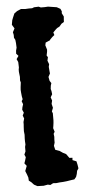

<svg xmlns="http://www.w3.org/2000/svg" viewBox="-61 -825 452 992"><g transform="rotate(-5 164.5 -329.0)"><path d="M92 132 75 123 62 109 50 100 49 84 44 69 36 49 46 23 35 9 40 -5 45 -22 39 -36 46 -52V-75L49 -88L48 -105V-119L49 -138L47 -157L48 -179L49 -192V-204L54 -222L48 -238L55 -252L48 -268L50 -280L55 -296L49 -312L55 -322L52 -337L50 -356L49 -371L50 -385L53 -409L50 -420L51 -438L48 -464V-476L50 -487L49 -515L42 -531L53 -547L42 -559L43 -575L47 -590L46 -614L44 -631L38 -642V-657L35 -671L45 -690L33 -710L37 -733L42 -746L51 -767L66 -778L87 -787L108 -785L127 -786H145L155 -790L179 -791L190 -786H211L227 -787L272 -780L290 -770L296 -757L295 -747L304 -729L303 -717L302 -701L289 -693L277 -679L265 -673L257 -666L243 -652L247 -638L236 -629L224 -617L222 -613L199 -603L196 -589L203 -566L202 -555L198 -536L204 -527L200 -509L207 -490L204 -477L206 -452L207 -442L198 -425L202 -404L210 -392L206 -379L204 -362L207 -351L209 -334L200 -319L206 -302L202 -285L207 -264L200 -246L204 -236V-219V-199L203 -186L201 -171L199 -159L205 -140L199 -130L201 -114L200 -100V-84L195 -68L200 -47L222 -39L238 -28L254 -20L269 1L285 2L284 14L304 22L308 40L311 59L303 71L300 87L295 102L285 114L270 116L245 120L226 122L208 123L191 125L174 124L159 132L146 129L124 133Z"/></g></svg>

Font: Winky Rough
Style: Bold
Weight: 700
Designer: Simon Atzbach
Foundry: typofactur
Version: Version 1.206; ttfautohint (v1.8.4.7-5d5b)